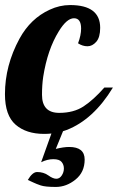

<svg xmlns="http://www.w3.org/2000/svg" viewBox="-33 -529 471 767"><path d="M247.1 -508.8Q367.2 -508.8 367.2 -418Q367.2 -379.9 351.6 -362.1Q335.9 -344.2 316.4 -344.2Q296.9 -344.2 278.8 -356Q291 -388.2 291 -415Q291 -456.1 262.5 -456.1Q233.9 -456.1 202.1 -404.3Q156.7 -331.1 139.6 -222.2Q134.8 -189.5 134.8 -150.4Q134.8 -78.1 203.6 -78.1Q261.2 -78.1 300.5 -103.8Q339.8 -129.4 383.8 -179.2H418Q340.3 -51.3 233.4 -9.8Q226.1 -6.8 218.8 -4.9L189.9 65.9Q221.2 58.1 243.2 58.1Q305.2 58.1 305.2 108.4Q305.2 158.7 268.8 188.2Q232.4 217.8 189.9 217.8Q147.5 217.8 129.6 211.7Q111.8 205.6 100.6 200.2L78.1 189.9Q96.7 158.2 115.2 158.2Q141.1 158.2 159.9 171.6Q178.7 185.1 191.9 185.1Q205.1 185.1 213.6 172.1Q222.2 159.2 222.2 144Q222.2 128.9 213.1 117.9Q204.1 106.9 179.9 106.9Q155.8 106.9 131.3 119.1L172.4 4.4Q158.2 5.9 143.1 5.9Q71.8 5.9 29.3 -31Q-13.2 -67.9 -13.2 -152.8Q-13.2 -267.6 44.9 -374.5Q88.9 -455.1 165.5 -490.2Q205.1 -508.8 247.1 -508.8Z"/></svg>

Font: UVF Lobster12
Style: Regular
Weight: 400
Designer: Pablo Impallari
Foundry: Pablo Impallari. www.impallari.com
Version: Version 1.004